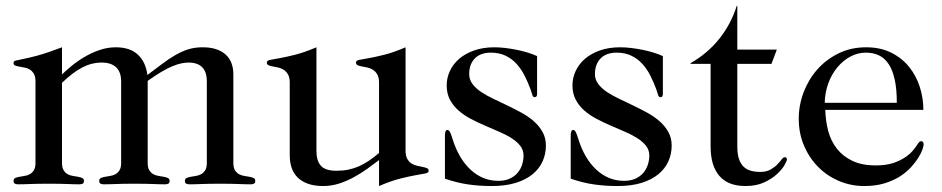

<svg xmlns="http://www.w3.org/2000/svg" viewBox="-20 -622 3188 650"><path d="M480 -69.8Q480 -54.2 485.6 -45.4Q491.2 -36.6 499.3 -32.2Q507.3 -27.8 517.1 -26.4Q526.9 -24.9 534.9 -23.4Q543 -22 548.6 -19.3Q554.2 -16.6 554.2 -9.8Q554.2 -2.9 550.3 -0.5Q546.4 2 538.1 2Q528.8 2 519.3 1.7Q509.8 1.5 498 1Q486.3 0.5 470.9 0.2Q455.6 0 435.1 0Q414.6 0 399.2 0.2Q383.8 0.5 372.1 1Q360.4 1.5 350.8 1.7Q341.3 2 332 2Q323.7 2 319.8 -0.5Q315.9 -2.9 315.9 -9.8Q315.9 -16.6 321.5 -19.3Q327.1 -22 335.2 -23.4Q343.3 -24.9 353 -26.4Q362.8 -27.8 370.8 -32.2Q378.9 -36.6 384.5 -45.4Q390.1 -54.2 390.1 -69.8V-346.2Q390.1 -377.9 373.3 -394Q356.4 -410.2 324.2 -410.2Q290.5 -410.2 258.5 -393.6Q226.6 -377 189.9 -341.8V-69.8Q189.9 -54.2 195.6 -45.4Q201.2 -36.6 209.2 -32.2Q217.3 -27.8 227.1 -26.4Q236.8 -24.9 244.9 -23.4Q252.9 -22 258.5 -19.3Q264.2 -16.6 264.2 -9.8Q264.2 -2.9 260.3 -0.5Q256.3 2 248 2Q238.8 2 229.2 1.7Q219.7 1.5 208 1Q196.3 0.5 180.9 0.2Q165.5 0 145 0Q124.5 0 109.1 0.2Q93.8 0.5 82 1Q70.3 1.5 60.8 1.7Q51.3 2 42 2Q33.7 2 29.8 -0.5Q25.9 -2.9 25.9 -9.8Q25.9 -16.6 31.5 -19.3Q37.1 -22 45.2 -23.4Q53.2 -24.9 63 -26.4Q72.8 -27.8 80.8 -32.2Q88.9 -36.6 94.5 -45.4Q100.1 -54.2 100.1 -69.8V-346.2Q100.1 -362.8 94.5 -372.3Q88.9 -381.8 80.8 -386.7Q72.8 -391.6 63 -393.3Q53.2 -395 45.2 -396.5Q37.1 -397.9 31.5 -400.1Q25.9 -402.3 25.9 -408.2Q25.9 -415 32.2 -416.7Q38.6 -418.5 56.6 -421.9Q74.7 -425.3 106.7 -433.8Q138.7 -442.4 189.9 -461.9V-370.1Q203.6 -383.3 223.1 -399.4Q242.7 -415.5 266.4 -429.4Q290 -443.4 316.9 -452.6Q343.8 -461.9 372.1 -461.9Q420.4 -461.9 447 -436.8Q473.6 -411.6 479 -368.2Q505.9 -388.2 528.1 -405Q550.3 -421.9 571.5 -434.3Q592.8 -446.8 614.5 -454.1Q636.2 -461.4 662.1 -461.9Q689.5 -462.4 709.7 -456.1Q730 -449.7 743.4 -437.7Q756.8 -425.8 763.4 -408.7Q770 -391.6 770 -370.1V-69.8Q770 -54.2 775.6 -45.4Q781.2 -36.6 789.3 -32.2Q797.4 -27.8 807.1 -26.4Q816.9 -24.9 825 -23.4Q833 -22 838.6 -19.3Q844.2 -16.6 844.2 -9.8Q844.2 -2.9 840.3 -0.5Q836.4 2 828.1 2Q818.8 2 809.3 1.7Q799.8 1.5 787.8 1Q775.9 0.5 760.7 0.2Q745.6 0 725.1 0Q704.6 0 689.2 0.2Q673.8 0.5 662.1 1Q650.4 1.5 640.9 1.7Q631.3 2 622.1 2Q613.8 2 609.9 -0.5Q606 -2.9 606 -9.8Q606 -16.6 611.6 -19.3Q617.2 -22 625.2 -23.4Q633.3 -24.9 643.1 -26.4Q652.8 -27.8 660.9 -32.2Q668.9 -36.6 674.6 -45.4Q680.2 -54.2 680.2 -69.8V-346.2Q680.2 -410.2 618.2 -410.2Q607.4 -410.2 594 -407.5Q580.6 -404.8 564 -397.9Q547.4 -391.1 526.6 -378.9Q505.9 -366.7 480 -348.1Z M1263.2 -80.1Q1245.1 -66.4 1223.9 -51Q1202.6 -35.6 1178.7 -22.5Q1154.8 -9.3 1128.4 -0.7Q1102.1 7.8 1074.2 7.8Q1043.9 7.8 1022.5 0Q1001 -7.8 987.3 -21.5Q973.6 -35.2 967.3 -54.2Q960.9 -73.2 960.9 -95.2V-341.8Q960.9 -359.9 955.1 -369.9Q949.2 -379.9 940.7 -385.5Q932.1 -391.1 922.1 -393.3Q912.1 -395.5 903.6 -397Q895 -398.4 889.2 -401.1Q883.3 -403.8 883.3 -410.2Q883.3 -417 894 -419.2Q904.8 -421.4 926 -425Q947.3 -428.7 978.5 -436.5Q1009.8 -444.3 1051.3 -461.9V-109.9Q1051.3 -78.1 1066.2 -61Q1081.1 -43.9 1119.1 -43.9Q1140.6 -43.9 1158.9 -47.6Q1177.2 -51.3 1194.6 -58.8Q1211.9 -66.4 1228.5 -77.6Q1245.1 -88.9 1263.2 -104V-341.8Q1263.2 -359.9 1257.3 -369.9Q1251.5 -379.9 1242.9 -385.5Q1234.4 -391.1 1224.1 -393.3Q1213.9 -395.5 1205.3 -397Q1196.8 -398.4 1190.9 -401.1Q1185.1 -403.8 1185.1 -410.2Q1185.1 -417 1195.8 -419.2Q1206.5 -421.4 1227.8 -425Q1249 -428.7 1280.5 -436.5Q1312 -444.3 1353 -461.9V-111.8Q1353 -94.2 1358.9 -84Q1364.7 -73.7 1373.3 -68.4Q1381.8 -63 1392.1 -60.8Q1402.3 -58.6 1410.9 -56.9Q1419.4 -55.2 1425.3 -52.7Q1431.2 -50.3 1431.2 -43.9Q1431.2 -37.1 1420.4 -34.9Q1409.7 -32.7 1388.4 -29.1Q1367.2 -25.4 1335.7 -17.6Q1304.2 -9.8 1263.2 7.8Z M1492.2 -333Q1492.2 -357.9 1502.9 -381.3Q1513.7 -404.8 1534.2 -422.6Q1554.7 -440.4 1585 -451.2Q1615.2 -461.9 1654.3 -461.9Q1671.4 -461.9 1691.4 -459.5Q1711.4 -457 1730.7 -453.1Q1750 -449.2 1767.8 -443.6Q1785.6 -438 1798.3 -432.1V-304.2Q1798.3 -293 1790.5 -293Q1784.2 -293 1782.5 -299.6Q1780.8 -306.2 1776.4 -318.8Q1767.6 -342.8 1756.3 -365.2Q1745.1 -387.7 1729.2 -405.3Q1713.4 -422.9 1691.9 -433.3Q1670.4 -443.8 1641.1 -443.8Q1626 -443.8 1612.5 -439.5Q1599.1 -435.1 1589.4 -426Q1579.6 -417 1574 -403.3Q1568.4 -389.6 1568.4 -371.1Q1568.4 -352.5 1579.6 -337.6Q1590.8 -322.8 1609.1 -310.5Q1627.4 -298.3 1650.6 -287.4Q1673.8 -276.4 1698.2 -264.6Q1722.7 -252.9 1745.8 -240.2Q1769 -227.5 1787.4 -211.4Q1805.7 -195.3 1816.9 -175Q1828.1 -154.8 1828.1 -128.9Q1828.1 -101.1 1817.1 -76.2Q1806.2 -51.3 1783.4 -32.5Q1760.7 -13.7 1726.1 -2.9Q1691.4 7.8 1644.5 7.8Q1603 7.8 1565.4 2.4Q1527.8 -2.9 1486.3 -17.1V-164.1Q1486.3 -182.1 1495.1 -182.1Q1499 -182.1 1502.7 -176.3Q1506.3 -170.4 1512.2 -150.9Q1522.5 -118.2 1537.8 -92Q1553.2 -65.9 1573 -47.6Q1592.8 -29.3 1616.2 -19.5Q1639.6 -9.8 1666.5 -9.8Q1689.5 -9.8 1705.8 -17.3Q1722.2 -24.9 1732.4 -37.1Q1742.7 -49.3 1747.6 -64.7Q1752.4 -80.1 1752.4 -95.2Q1752.4 -114.3 1741.2 -128.4Q1730 -142.6 1711.7 -154.3Q1693.4 -166 1669.9 -176Q1646.5 -186 1622.3 -196.5Q1598.1 -207 1574.7 -219.2Q1551.3 -231.4 1533 -247.3Q1514.6 -263.2 1503.4 -284.2Q1492.2 -305.2 1492.2 -333Z M1918 -333Q1918 -357.9 1928.7 -381.3Q1939.5 -404.8 1960 -422.6Q1980.5 -440.4 2010.7 -451.2Q2041 -461.9 2080.1 -461.9Q2097.2 -461.9 2117.2 -459.5Q2137.2 -457 2156.5 -453.1Q2175.8 -449.2 2193.6 -443.6Q2211.4 -438 2224.1 -432.1V-304.2Q2224.1 -293 2216.3 -293Q2210 -293 2208.3 -299.6Q2206.5 -306.2 2202.1 -318.8Q2193.4 -342.8 2182.1 -365.2Q2170.9 -387.7 2155 -405.3Q2139.2 -422.9 2117.7 -433.3Q2096.2 -443.8 2066.9 -443.8Q2051.8 -443.8 2038.3 -439.5Q2024.9 -435.1 2015.1 -426Q2005.4 -417 1999.8 -403.3Q1994.1 -389.6 1994.1 -371.1Q1994.1 -352.5 2005.4 -337.6Q2016.6 -322.8 2034.9 -310.5Q2053.2 -298.3 2076.4 -287.4Q2099.6 -276.4 2124 -264.6Q2148.4 -252.9 2171.6 -240.2Q2194.8 -227.5 2213.1 -211.4Q2231.4 -195.3 2242.7 -175Q2253.9 -154.8 2253.9 -128.9Q2253.9 -101.1 2242.9 -76.2Q2231.9 -51.3 2209.2 -32.5Q2186.5 -13.7 2151.9 -2.9Q2117.2 7.8 2070.3 7.8Q2028.8 7.8 1991.2 2.4Q1953.6 -2.9 1912.1 -17.1V-164.1Q1912.1 -182.1 1920.9 -182.1Q1924.8 -182.1 1928.5 -176.3Q1932.1 -170.4 1938 -150.9Q1948.2 -118.2 1963.6 -92Q1979 -65.9 1998.8 -47.6Q2018.6 -29.3 2042 -19.5Q2065.4 -9.8 2092.3 -9.8Q2115.2 -9.8 2131.6 -17.3Q2147.9 -24.9 2158.2 -37.1Q2168.5 -49.3 2173.3 -64.7Q2178.2 -80.1 2178.2 -95.2Q2178.2 -114.3 2167 -128.4Q2155.8 -142.6 2137.5 -154.3Q2119.1 -166 2095.7 -176Q2072.3 -186 2048.1 -196.5Q2023.9 -207 2000.5 -219.2Q1977.1 -231.4 1958.7 -247.3Q1940.4 -263.2 1929.2 -284.2Q1918 -305.2 1918 -333Z M2591.8 -405.8H2476.1V-126Q2476.1 -101.1 2481.4 -84.7Q2486.8 -68.4 2496.8 -58.3Q2506.8 -48.3 2521.2 -44.2Q2535.6 -40 2553.7 -40Q2574.7 -40 2588.4 -47.9Q2602.1 -55.7 2611.1 -64.9Q2620.1 -74.2 2626 -82Q2631.8 -89.8 2636.7 -89.8Q2644 -89.8 2644 -82Q2644 -77.6 2636 -63.2Q2627.9 -48.8 2610.8 -33Q2593.8 -17.1 2567.1 -4.6Q2540.5 7.8 2503.9 7.8Q2444.8 7.8 2415.3 -26.6Q2385.7 -61 2385.7 -126V-405.8H2317.9V-408.2Q2376 -441.4 2415.5 -491.2Q2455.1 -541 2474.1 -602.1H2476.1V-454.1H2609.9Z M2773.9 -250Q2774.9 -212.4 2783.9 -178.5Q2793 -144.5 2813.2 -118.7Q2833.5 -92.8 2865.7 -77.4Q2897.9 -62 2944.8 -62Q2977.1 -62 3001.5 -69.3Q3025.9 -76.7 3047.9 -91.8Q3061.5 -101.6 3069.3 -110.8Q3077.1 -120.1 3082 -127.4Q3086.9 -134.8 3090.3 -139.4Q3093.8 -144 3098.1 -144Q3106.9 -144 3106.9 -132.8Q3106.9 -127.9 3102.8 -115.7Q3098.6 -103.5 3088.9 -87.9Q3079.1 -72.3 3063.7 -55.4Q3048.3 -38.6 3026.1 -24.4Q3003.9 -10.3 2973.9 -1.2Q2943.8 7.8 2905.8 7.8Q2861.3 7.8 2821 -9Q2780.8 -25.9 2750.5 -56.2Q2720.2 -86.4 2702.1 -128.4Q2684.1 -170.4 2684.1 -220.2Q2684.1 -265.6 2700.4 -309.1Q2716.8 -352.5 2746.6 -386.5Q2776.4 -420.4 2818.6 -441.2Q2860.8 -461.9 2912.1 -461.9Q2960.9 -461.9 2997.3 -443.6Q3033.7 -425.3 3057.9 -395.3Q3082 -365.2 3094 -327.4Q3106 -289.6 3106 -250ZM3016.1 -273.9Q3016.1 -320.3 3009 -352.5Q3002 -384.8 2988.5 -405Q2975.1 -425.3 2955.6 -434.6Q2936 -443.8 2911.1 -443.8Q2884.3 -443.8 2859.4 -430.7Q2834.5 -417.5 2815.2 -394.5Q2795.9 -371.6 2784.4 -340.6Q2772.9 -309.6 2772 -273.9Z"/></svg>

Font: XB Zar
Style: Regular
Weight: 400
Designer: Behnam
Foundry: Irmug
Version: Version 8.005 2009